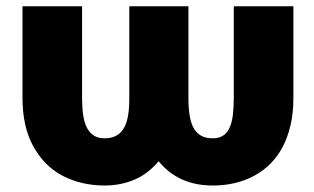

<svg xmlns="http://www.w3.org/2000/svg" viewBox="-20 -565 973 595"><path d="M639.2 9.9Q533 9.9 471.6 -65.3Q438.2 -25.6 395.6 -7.8Q353 9.9 304 9.9Q232.6 9.9 174.7 -19.9Q117.2 -49.4 82.4 -112.9Q49.7 -173.3 49.7 -261.4V-545.5H234.4V-261.4Q234.4 -231.9 237.7 -208.6Q241.1 -185.4 249.3 -169.4Q257.5 -153.4 270.8 -144.9Q284.1 -136.4 304 -136.4Q325.6 -136.4 340.4 -144.5Q355.1 -152.7 364.2 -168.5Q373.2 -184.3 377 -207.6Q380.7 -230.8 380.7 -261.4V-545.5H563.9V-261.4Q563.9 -231.5 567.5 -208.3Q571 -185 579.7 -169Q588.4 -153.1 602.8 -144.7Q617.2 -136.4 639.2 -136.4Q658.4 -136.4 671 -144.5Q683.6 -152.7 691.1 -168.5Q698.5 -184.3 701.5 -207.6Q704.5 -230.8 704.5 -261.4V-545.5H889.2V-261.4Q889.2 -215.9 880.7 -178.4Q872.2 -141 856.7 -111.2Q841.3 -81.3 819.2 -58.9Q797.2 -36.6 770.2 -21.7Q713.4 9.9 639.2 9.9Z"/></svg>

Font: Linik Sans Black
Style: Regular
Weight: 900
Designer: Fonts by Rasmus Andersson / Changes by Cristiano Sobral with parts from Marc Monis
Foundry: rsms
Version: Version 3.020; ttfautohint (v1.6)